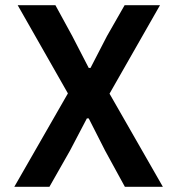

<svg xmlns="http://www.w3.org/2000/svg" viewBox="-20 -718 680 738"><path d="M606 0H460L384 -139L321 -263H314L249 -139L170 0H35L241 -359L48 -698H193L258 -579L321 -457H328L391 -579L459 -698H595L401 -358Z"/></svg>

Font: Writer SemiBold
Style: Regular
Weight: 600
Monospace: yes
Designer: Mike Abbink, Paul van der Laan, Pieter van Rosmalen
Foundry: Bold Monday
Version: Version 2.001 2020